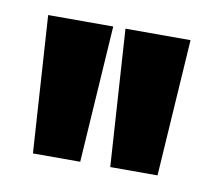

<svg xmlns="http://www.w3.org/2000/svg" viewBox="-42 -737 381 340"><g transform="rotate(10 148.0 -567.0)"><path d="M36 -444 20 -690H137L121 -444ZM175 -444 159 -690H276L260 -444Z"/></g></svg>

Font: Bricolage Grotesque 96pt SemiBold
Style: Regular
Weight: 600
Designer: Mathieu Triay
Foundry: Atelier Triay
Version: Version 1.001; ttfautohint (v1.8.4.7-5d5b);gftools[0.9.33.de